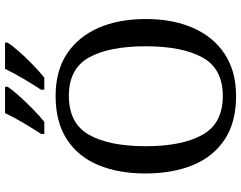

<svg xmlns="http://www.w3.org/2000/svg" viewBox="-120 -852 981 782"><g transform="rotate(-90 371.0 -460.5)"><path d="M371 10Q265 10 195 -36Q125 -82 90.5 -165Q56 -248 56 -359Q56 -470 90.5 -552Q125 -634 195.5 -679.5Q266 -725 372 -725Q473 -725 542.5 -679.5Q612 -634 648.5 -551.5Q685 -469 685 -358Q685 -247 648.5 -164.5Q612 -82 542 -36Q472 10 371 10ZM371 -44Q483 -44 528.5 -127Q574 -210 574 -358Q574 -507 528.5 -589Q483 -671 372 -671Q260 -671 213.5 -589Q167 -507 167 -358Q167 -210 213.5 -127Q260 -44 371 -44ZM397 -784Q418 -816 442 -856.5Q466 -897 482 -931H589V-921Q579 -904 553.5 -875Q528 -846 498.5 -817.5Q469 -789 446 -771H397ZM217 -784Q238 -816 262 -856.5Q286 -897 302 -931H409V-921Q399 -904 373 -875Q347 -846 318 -817.5Q289 -789 266 -771H217Z"/></g></svg>

Font: Noto Serif Toto
Style: Regular
Weight: 400
Designer: Monotype Design Team
Foundry: Monotype Imaging Inc.
Version: Version 2.001